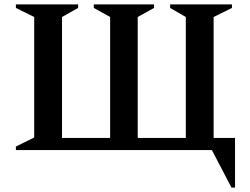

<svg xmlns="http://www.w3.org/2000/svg" viewBox="-20 -680 1131 870"><path d="M334 -660V-644L261 -603V-55H479V-603L405 -644V-660H678V-644L604 -603V-55H822V-603L751 -644V-660H1031V-644L948 -603V-55H1045V170H1029L940 0H52V-16L135 -57V-603L52 -644V-660Z"/></svg>

Font: Spectral SemiBold
Style: Regular
Weight: 600
Designer: Jean-Baptiste Levee
Foundry: Production Type
Version: Version 2.001